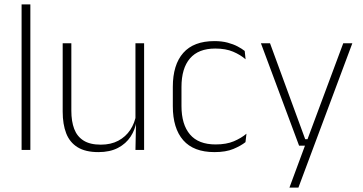

<svg xmlns="http://www.w3.org/2000/svg" viewBox="-20 -684 1658 876"><path d="M78.5 0V-664H118.5V0Z M305.5 -486.5V-178.5Q305.5 -130.5 318.5 -96Q331.5 -61.5 361 -42.8Q390.5 -24 440 -24Q486 -24 519.8 -42Q553.5 -60 574.2 -91.2Q595 -122.5 601.5 -162.5L612.5 -130.5H602.5Q597 -93 576 -60.8Q555 -28.5 518.2 -9.2Q481.5 10 429 10Q370 10 334 -12.2Q298 -34.5 282 -75.8Q266 -117 266 -175V-486.5ZM637.5 -486.5V0H598L600.5 -123.5L598 -125.5V-486.5Z M958.5 10Q863.5 10 816 -44.2Q768.5 -98.5 768.5 -199.5V-287.5Q768.5 -388.5 816 -442.5Q863.5 -496.5 958.5 -496.5Q992 -496.5 1018.2 -489.5Q1044.5 -482.5 1064 -472.2Q1083.5 -462 1096.5 -451.5L1100.5 -413.5Q1077 -434 1043.5 -448.2Q1010 -462.5 962 -462.5Q885.5 -462.5 846.8 -417.5Q808 -372.5 808 -287V-200.5Q808 -116 846.8 -70.5Q885.5 -25 963.5 -25Q1013 -25 1047 -39.5Q1081 -54 1104.5 -74L1100 -35.5Q1079.5 -19 1045 -4.5Q1010.5 10 958.5 10Z M1400 -49 1379.5 -39.5 1546 -486.5H1587.5L1341.5 172H1300.5L1377 -34.5L1392.5 -19.5H1344.5L1170.5 -486.5H1212L1372.5 -49Z"/></svg>

Font: Anek Bangla Medium ExtraLight
Style: Regular
Weight: 250
Version: Version 1.003